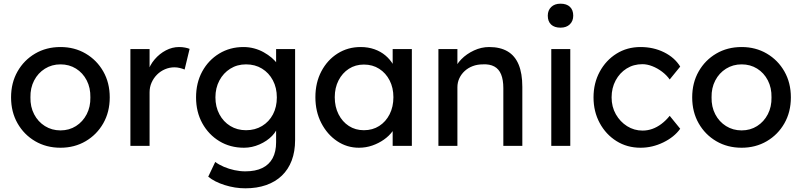

<svg xmlns="http://www.w3.org/2000/svg" viewBox="-20 -791 4348 1041"><path d="M308 10Q231 10 170.5 -25.5Q110 -61 75 -122.5Q40 -184 40 -263Q40 -342 75 -403.5Q110 -465 170.5 -500.5Q231 -536 308 -536Q384 -536 444.5 -500.5Q505 -465 540 -403.5Q575 -342 575 -263Q575 -184 540 -122.5Q505 -61 444.5 -25.5Q384 10 308 10ZM308 -84Q355 -84 392 -107.5Q429 -131 450 -171.5Q471 -212 470 -263Q471 -315 450 -355.5Q429 -396 392 -419Q355 -442 308 -442Q261 -442 223.5 -418.5Q186 -395 165 -354.5Q144 -314 145 -263Q144 -212 165 -171.5Q186 -131 223.5 -107.5Q261 -84 308 -84Z M687 0V-525H791V-360L781 -400Q792 -438 818.5 -469Q845 -500 879.5 -518Q914 -536 951 -536Q968 -536 983.5 -533Q999 -530 1008 -526L981 -414Q969 -419 954.5 -422.5Q940 -426 926 -426Q899 -426 874.5 -415.5Q850 -405 831.5 -386.5Q813 -368 802 -343.5Q791 -319 791 -290V0Z M1310 230Q1254 230 1198.5 212.5Q1143 195 1109 167L1147 87Q1167 102 1194 113.5Q1221 125 1251 131.5Q1281 138 1310 138Q1365 138 1402 120Q1439 102 1458 67Q1477 32 1477 -20V-121L1488 -114Q1483 -83 1455.5 -54.5Q1428 -26 1387 -8Q1346 10 1303 10Q1228 10 1169.5 -25.5Q1111 -61 1077 -122.5Q1043 -184 1043 -263Q1043 -342 1076.5 -403.5Q1110 -465 1168.5 -500.5Q1227 -536 1300 -536Q1330 -536 1358 -528.5Q1386 -521 1410 -507.5Q1434 -494 1453 -478Q1472 -462 1484 -444Q1496 -426 1499 -410L1477 -402V-525H1580V-32Q1580 31 1561.5 79.5Q1543 128 1508 161.5Q1473 195 1423 212.5Q1373 230 1310 230ZM1314 -85Q1363 -85 1401 -108Q1439 -131 1460 -171Q1481 -211 1481 -263Q1481 -315 1459.5 -355.5Q1438 -396 1400.5 -419Q1363 -442 1314 -442Q1266 -442 1228.5 -418.5Q1191 -395 1169.5 -354.5Q1148 -314 1148 -263Q1148 -212 1169.5 -171.5Q1191 -131 1228.5 -108Q1266 -85 1314 -85Z M1926 10Q1861 10 1807.5 -26Q1754 -62 1722 -124Q1690 -186 1690 -264Q1690 -343 1722.5 -404.5Q1755 -466 1810.5 -501Q1866 -536 1935 -536Q1976 -536 2010 -524Q2044 -512 2069.5 -490.5Q2095 -469 2111.5 -441Q2128 -413 2132 -381L2109 -389V-525H2213V0H2109V-125L2133 -132Q2127 -105 2108.5 -79.5Q2090 -54 2061.5 -34Q2033 -14 1998.5 -2Q1964 10 1926 10ZM1953 -85Q2000 -85 2036 -108Q2072 -131 2092.5 -171.5Q2113 -212 2113 -264Q2113 -315 2092.5 -355Q2072 -395 2036 -418Q2000 -441 1953 -441Q1907 -441 1871.5 -418Q1836 -395 1815.5 -355Q1795 -315 1795 -264Q1795 -212 1815.5 -171.5Q1836 -131 1871.5 -108Q1907 -85 1953 -85Z M2357 0V-525H2460V-417L2442 -405Q2452 -440 2481 -469.5Q2510 -499 2550 -517.5Q2590 -536 2632 -536Q2692 -536 2732 -512.5Q2772 -489 2792 -441Q2812 -393 2812 -320V0H2709V-313Q2709 -358 2697 -387.5Q2685 -417 2660 -430.5Q2635 -444 2598 -442Q2568 -442 2543 -432.5Q2518 -423 2499.5 -406Q2481 -389 2470.5 -366.5Q2460 -344 2460 -318V0H2409Q2396 0 2383 0Q2370 0 2357 0Z M2969 0V-525H3072V0ZM3019 -641Q2986 -641 2968 -658Q2950 -675 2950 -706Q2950 -735 2968.5 -753Q2987 -771 3019 -771Q3052 -771 3070 -754Q3088 -737 3088 -706Q3088 -677 3069.5 -659Q3051 -641 3019 -641Z M3453 10Q3380 10 3322.5 -26Q3265 -62 3231.5 -124Q3198 -186 3198 -263Q3198 -340 3231.5 -402Q3265 -464 3322.5 -500Q3380 -536 3453 -536Q3523 -536 3580.5 -507.5Q3638 -479 3668 -430L3611 -360Q3595 -383 3570 -402Q3545 -421 3517 -432Q3489 -443 3463 -443Q3415 -443 3377.5 -419.5Q3340 -396 3318 -355Q3296 -314 3296 -263Q3296 -212 3319 -171.5Q3342 -131 3380 -107Q3418 -83 3464 -83Q3491 -83 3516.5 -92Q3542 -101 3566 -119Q3590 -137 3611 -163L3668 -93Q3636 -48 3576.5 -19Q3517 10 3453 10Z M4001 10Q3924 10 3863.5 -25.5Q3803 -61 3768 -122.5Q3733 -184 3733 -263Q3733 -342 3768 -403.5Q3803 -465 3863.5 -500.5Q3924 -536 4001 -536Q4077 -536 4137.5 -500.5Q4198 -465 4233 -403.5Q4268 -342 4268 -263Q4268 -184 4233 -122.5Q4198 -61 4137.5 -25.5Q4077 10 4001 10ZM4001 -84Q4048 -84 4085 -107.5Q4122 -131 4143 -171.5Q4164 -212 4163 -263Q4164 -315 4143 -355.5Q4122 -396 4085 -419Q4048 -442 4001 -442Q3954 -442 3916.5 -418.5Q3879 -395 3858 -354.5Q3837 -314 3838 -263Q3837 -212 3858 -171.5Q3879 -131 3916.5 -107.5Q3954 -84 4001 -84Z"/></svg>

Font: Lexend Medium
Style: Regular
Weight: 500
Designer: Bonnie Shaver-Troup, Thomas Jockin
Foundry: Lexend
Version: Version 1.005